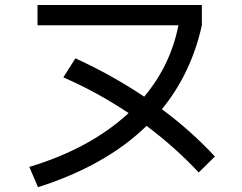

<svg xmlns="http://www.w3.org/2000/svg" viewBox="-20 -735 978 777"><path d="M500.5 -277.3Q372.6 -362.8 236.3 -421.9L285.2 -499Q435.1 -430.2 563.5 -343.8Q670.4 -471.2 702.1 -632.8H131.8V-714.8H796.9V-632.8Q754.4 -439.5 635.3 -293Q753.9 -205.1 849.6 -101.6L784.2 -37.1Q689 -138.7 573.2 -225.6Q407.7 -64.5 133.8 22.5L98.6 -59.6Q221.2 -96.2 322.3 -151.1Q423.3 -206.1 500.5 -277.3Z"/></svg>

Font: Pretendard Medium
Style: Regular
Weight: 500
Designer: Base glyphs from Inter by Rasmus Andersson; Hangeul glyphs from Noto Sans CJK(Source Han Sans) by Jang Soo-young and Kan
Foundry: Kil Hyung-jin
Version: Version 1.309